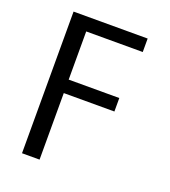

<svg xmlns="http://www.w3.org/2000/svg" viewBox="-128 -787 785 884"><g transform="rotate(20 264.0 -345.0)"><path d="M444 -626V-692H81V2H167V-324H415V-390H167V-626Z"/></g></svg>

Font: Repo
Style: Regular
Weight: 400
Designer: Stefan Peev
Foundry: Context Ltd
Version: Version 0.000